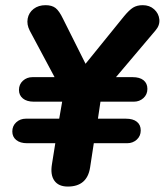

<svg xmlns="http://www.w3.org/2000/svg" viewBox="-20 -698 624 727"><path d="M176.7 -76.2 189.4 -155.7H82.6Q56.4 -155.7 41.5 -167.8Q26.6 -180 26.6 -200.2Q26.6 -221.4 41.6 -235Q56.6 -248.6 77.8 -248.6H204.2L215.4 -313H107.8Q81.6 -313 66.7 -325.1Q51.8 -337.2 51.8 -357.4Q51.8 -378.6 66.8 -392.3Q81.8 -405.9 103 -405.9H201L198.6 -383.5L92.8 -581.6Q80.6 -605 84.8 -627.6Q89 -650.1 107.3 -664.3Q125.5 -678.4 152.6 -678.4Q176.4 -678.4 190.4 -667.6Q204.3 -656.7 218.4 -627.3L315.7 -432.9H284.8L449.4 -636.1Q469.1 -660 483.9 -669.2Q498.8 -678.4 520.4 -678.4Q546.5 -678.4 563.7 -662.8Q581 -647.1 583.3 -624.7Q585.6 -602.2 569 -583L400.2 -383.5L402.7 -405.9H482Q509 -405.9 523.5 -394.2Q538.1 -382.4 538.1 -361.4Q538.1 -340.2 523.1 -326.6Q508 -313 486.8 -313H360.4L350.8 -248.6H456.8Q483.8 -248.6 498.3 -236.9Q512.9 -225.2 512.9 -204.2Q512.9 -183 497.9 -169.3Q482.8 -155.7 461.6 -155.7H335.2L321.1 -63.6Q309.8 8.4 236.8 8.4Q201.7 8.4 185.9 -13.9Q170 -36.1 176.7 -76.2Z"/></svg>

Font: SN Pro Thin
Style: Italic
Weight: 200
Italic angle: -9°
Designer: Tobias Whetton
Foundry: Supernotes
Version: Version 1.003;Glyphs 3.3 (3324)